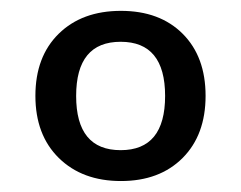

<svg xmlns="http://www.w3.org/2000/svg" viewBox="-20 -746 442 352"><path d="M201.2 -669.4Q119.6 -669.4 119.6 -570.1Q119.6 -470.7 201.2 -470.7Q282.7 -470.7 282.7 -570.1Q282.7 -669.4 201.2 -669.4ZM356.9 -570.3Q356.9 -498.5 314.7 -456.3Q272.5 -414.1 201.7 -414.1Q130.9 -414.1 87.9 -456.3Q44.9 -498.5 44.9 -570.3Q44.9 -642.1 87.6 -684.1Q130.4 -726.1 201.7 -726.1Q272.9 -726.1 314.9 -684.1Q356.9 -642.1 356.9 -570.3Z"/></svg>

Font: Lato-Medium
Style: Regular
Weight: 500
Designer: Lukasz Dziedzic
Foundry: tyPoland Lukasz Dziedzic
Version: Version 2.006; 2014-01-15